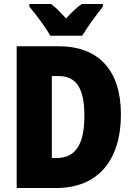

<svg xmlns="http://www.w3.org/2000/svg" viewBox="-20 -947 671 967"><path d="M233 -767H394C418 -808 468 -876 498 -913V-927H392C367 -910 342 -886 313 -854C284 -885 262 -909 237 -927H128V-913C158 -879 213 -805 233 -767ZM589 -372C589 -593 476 -714 276 -714H64V0H263C466 0 589 -131 589 -372ZM405 -365C405 -219 361 -151 263 -151H241V-564H274C362 -564 405 -506 405 -365Z"/></svg>

Font: Noto Sans Condensed Black
Style: Regular
Weight: 900
Width: 3
Designer: Monotype Design Team
Foundry: Monotype Imaging Inc.
Version: Version 2.013